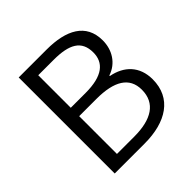

<svg xmlns="http://www.w3.org/2000/svg" viewBox="-192 -884 1035 1035"><g transform="rotate(-45 326.0 -366.0)"><path d="M102 0H330C494 0 606 -71 606 -214C606 -314 545 -373 455 -390V-394C525 -417 564 -480 564 -553C564 -681 463 -732 315 -732H102ZM185 -418V-666H302C421 -666 482 -633 482 -543C482 -466 429 -418 298 -418ZM185 -66V-354H317C451 -354 525 -311 525 -216C525 -113 447 -66 317 -66Z"/></g></svg>

Font: Noto Sans KR DemiLight
Style: Regular
Weight: 350
Designer: Ryoko NISHIZUKA 西塚涼子 (kana, bopomofo & ideographs); Paul D. Hunt (Latin, Greek & Cyrillic); Sandoll Communications 산돌커뮤니
Foundry: Adobe
Version: Version 2.004;hotconv 1.0.118;makeotfexe 2.5.65603